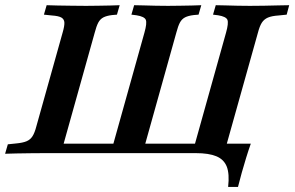

<svg xmlns="http://www.w3.org/2000/svg" viewBox="-39 -591 1132 738"><path d="M131.5 -2.4Q106.5 -2.4 78.2 -2Q50 -1.6 24.2 -1.2Q-1.6 -0.8 -19.4 0L-8.9 -36.3L21.8 -39.5Q48.4 -41.9 62.9 -48Q77.4 -54 85.9 -67.3Q94.4 -80.6 100.8 -105.6L201.6 -465.3Q208.9 -490.3 208.5 -503.6Q208.1 -516.9 197.2 -523.4Q186.3 -529.8 160.5 -531.5L129.8 -534.7L140.3 -571Q158.1 -570.2 183.1 -569.8Q208.1 -569.4 236.7 -569Q265.3 -568.5 291.1 -568.5H291.9H292.7Q315.3 -568.5 338.7 -569Q362.1 -569.4 383.9 -569.8Q405.6 -570.2 421 -571L410.5 -534.7L391.9 -533.1Q371 -530.6 358.5 -524.2Q346 -517.7 338.7 -504Q331.5 -490.3 325 -465.3L205.6 -38.7H396.8L516.1 -465.3Q526.6 -502.4 521.4 -514.9Q516.1 -527.4 485.5 -532.3L466.1 -534.7L476.6 -571Q492.7 -571 514.1 -570.2Q535.5 -569.4 560.1 -569Q584.7 -568.5 607.3 -568.5H605.6H606.5Q629 -568.5 652.8 -569Q676.6 -569.4 698 -569.8Q719.4 -570.2 734.7 -571L724.2 -534.7L705.6 -533.1Q684.7 -530.6 672.2 -524.2Q659.7 -517.7 652.4 -504Q645.2 -490.3 638.7 -465.3L519.4 -38.7H710.5L829.8 -465.3Q840.3 -502.4 835.1 -514.9Q829.8 -527.4 799.2 -532.3L779.8 -534.7L790.3 -571Q806.5 -571 828.2 -570.2Q850 -569.4 874.2 -569Q898.4 -568.5 921 -568.5H919.4H921.8Q947.6 -568.5 975.4 -569Q1003.2 -569.4 1029 -570.2Q1054.8 -571 1072.6 -571L1062.9 -534.7L1031.5 -531.5Q1005.6 -529.8 990.7 -523.4Q975.8 -516.9 967.3 -503.6Q958.9 -490.3 952.4 -465.3L822.6 -2.4H133.9ZM651.6 -2.4 717.7 -38.7H800H925Q916.1 -13.7 907.3 14.9Q898.4 43.5 890.3 72.6Q882.3 101.6 875.8 127.4H837.9Q843.5 77.4 832.7 49.6Q821.8 21.8 792.7 9.7Q763.7 -2.4 713.7 -2.4Z"/></svg>

Font: Playfair 9pt
Style: Bold Italic
Weight: 700
Italic angle: -15.6°
Designer: Claus Eggers Sørensen
Foundry: Claus Eggers Sørensen
Version: Version 2.203